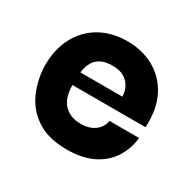

<svg xmlns="http://www.w3.org/2000/svg" viewBox="-102 -531 672 657"><g transform="rotate(30 234.0 -202.5)"><path d="M232 10Q159 10 113.5 -20Q68 -50 47 -98Q26 -146 24 -198Q23 -263 48 -312Q73 -361 119.5 -388Q166 -415 228 -415Q285 -415 330 -391Q375 -367 401 -322.5Q427 -278 428 -217Q428 -216 428 -206Q428 -196 428 -191H139Q139 -140 163.5 -115Q188 -90 229 -90Q263 -90 284.5 -106Q306 -122 310 -148H427Q423 -105 400 -68.5Q377 -32 335 -11Q293 10 232 10ZM141 -242H307Q307 -246 305 -258Q303 -270 295 -283.5Q287 -297 270.5 -307Q254 -317 225 -317Q197 -317 180 -308Q163 -299 155 -285.5Q147 -272 144 -259.5Q141 -247 141 -242Z"/></g></svg>

Font: Darker Grotesque ExtraBold
Style: Regular
Weight: 800
Designer: Gabriel Lam
Foundry: TypeRant
Version: Version 1.000;gftools[0.9.28]